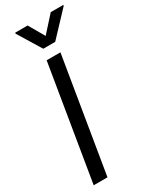

<svg xmlns="http://www.w3.org/2000/svg" viewBox="-239 -1003 850 1060"><g transform="rotate(-30 186.0 -473.0)"><path d="M227.5 -727.5 107.4 0H19.5L139.6 -727.5ZM144.5 -946.3 202.1 -846.7 292 -946.3H372.1L371.1 -940.4L231.4 -792H155.3L64.5 -940.4L65.4 -946.3Z"/></g></svg>

Font: Inter Tight
Style: Italic
Weight: 400
Italic angle: -9.39999°
Designer: Rasmus Andersson
Foundry: rsms
Version: Version 3.002